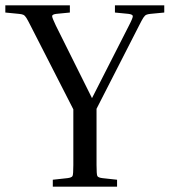

<svg xmlns="http://www.w3.org/2000/svg" viewBox="-24 -700 636 720"><path d="M415 -26V0H174V-26L229 -32Q245 -34 248 -40Q251 -46 251 -81V-290L90 -605Q80 -625 74.5 -633.5Q69 -642 63.5 -644.5Q58 -647 47 -648L-4 -653V-680H238V-653L187 -648Q172 -646 171.5 -640Q171 -634 185 -605L321 -332L460 -605Q475 -634 474 -640Q473 -646 458 -648L407 -653V-680H592V-653L540 -648Q530 -647 524.5 -644.5Q519 -642 513.5 -633.5Q508 -625 498 -605L338 -292V-81Q338 -46 341 -40Q344 -34 360 -32Z"/></svg>

Font: Inria Serif
Style: Regular
Weight: 400
Designer: Black Foundry Team
Foundry: Black Foundry
Version: Version 1.000; ttfautohint (v1.8.3)